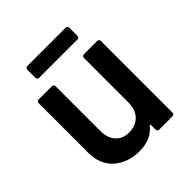

<svg xmlns="http://www.w3.org/2000/svg" viewBox="-184 -789 921 921"><g transform="rotate(-45 276.5 -328.0)"><path d="M377 -511H468Q473 -511 476.5 -507.5Q480 -504 480 -499V-12Q480 -7 476.5 -3.5Q473 0 468 0H377Q372 0 368.5 -3.5Q365 -7 365 -12V-44Q365 -47 363 -48Q361 -49 359 -46Q318 7 237 7Q161 7 109.5 -37Q58 -81 58 -162V-499Q58 -504 61.5 -507.5Q65 -511 70 -511H161Q166 -511 169.5 -507.5Q173 -504 173 -499V-195Q173 -148 197.5 -120Q222 -92 266 -92Q311 -92 338 -120Q365 -148 365 -195V-499Q365 -504 368.5 -507.5Q372 -511 377 -511ZM145 -663H406Q411 -663 414.5 -659.5Q418 -656 418 -651V-595Q418 -590 414.5 -586.5Q411 -583 406 -583H145Q140 -583 136.5 -586.5Q133 -590 133 -595V-651Q133 -656 136.5 -659.5Q140 -663 145 -663Z"/></g></svg>

Font: Barlow SemiBold
Style: Regular
Weight: 600
Designer: Jeremy Tribby
Foundry: Tribby Type
Version: Version 1.422